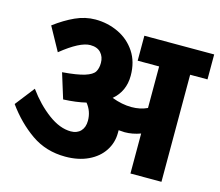

<svg xmlns="http://www.w3.org/2000/svg" viewBox="-99 -820 1090 951"><g transform="rotate(15 445.5 -344.5)"><path d="M891 -549H802V0H643V-205Q602 -190 562 -190Q551 -190 531 -192V-178Q531 -128 504 -86.5Q477 -45 426.5 -21Q376 3 309 3Q210 3 134.5 -49.5Q59 -102 0 -184L77 -283Q127 -214 187 -169.5Q247 -125 303 -125Q335 -125 353.5 -144.5Q372 -164 372 -198Q372 -246 342 -283Q293 -271 226 -268L186 -397Q262 -403 300 -415Q338 -427 349 -445Q360 -463 360 -491Q360 -522 341.5 -542.5Q323 -563 287 -563Q234 -563 140 -487L74 -607Q126 -646 176.5 -669Q227 -692 279 -692Q342 -692 397 -666Q452 -640 485.5 -589.5Q519 -539 519 -468Q519 -388 461 -339Q514 -319 562 -319Q607 -319 643 -336V-549H533V-677H891Z"/></g></svg>

Font: Martel Sans Black
Style: Regular
Weight: 900
Designer: Dan Reynolds and Mathieu Réguer
Foundry: Dan Reynolds and Mathieu Réguer
Version: Version 1.002; ttfautohint (v1.1) -l 5 -r 5 -G 72 -x 0 -D la